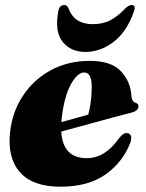

<svg xmlns="http://www.w3.org/2000/svg" viewBox="-20 -710 564 743"><path d="M485.5 -161Q457.5 -85 390.2 -36.2Q323 12.5 213.5 12.5Q106.5 12.5 57.2 -43.5Q8 -99.5 19 -199Q27.5 -277 68.5 -339.2Q109.5 -401.5 176.2 -438Q243 -474.5 327.5 -474.5Q410 -474.5 447.8 -434.5Q485.5 -394.5 488.5 -338Q489.5 -329 492.8 -322Q496 -315 504.5 -312.5Q516 -308.5 516 -298.5Q516 -291.5 510.2 -285Q504.5 -278.5 488.5 -274Q472 -270 441 -261.8Q410 -253.5 371.5 -243Q333 -232.5 292.5 -221.5Q252 -210.5 217 -201Q223 -98 315.5 -98Q353.5 -98 384.5 -118.5Q415.5 -139 441.5 -176Q451 -187.5 457.5 -191.5Q464 -195.5 471.5 -195Q480.5 -194.5 485.5 -186.2Q490.5 -178 485.5 -161ZM218.5 -250.5Q218 -244 217.5 -237.5Q244.5 -245 272 -252.5Q299.5 -260 321.5 -266.5Q327 -286.5 330.8 -312.8Q334.5 -339 335 -371Q335.5 -429.5 306 -429.5Q279 -429.5 253.5 -382.2Q228 -335 218.5 -250.5ZM339 -616.5Q378.5 -616.5 408 -632.2Q437.5 -648 466 -678.5Q478.5 -690.5 488.5 -690.5Q507.5 -690.5 498.5 -666.5Q471 -587 419.8 -548Q368.5 -509 310.5 -509Q254 -509 222.5 -548Q191 -587 205.5 -666.5Q210 -690.5 229 -690.5Q240 -690.5 244.5 -678.5Q257.5 -645.5 280.8 -631Q304 -616.5 339 -616.5Z"/></svg>

Font: Fraunces 72pt Black
Style: Italic
Weight: 900
Italic angle: -16°
Version: Version 1.000;[b76b70a41]